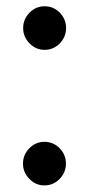

<svg xmlns="http://www.w3.org/2000/svg" viewBox="-20 -558 284 597"><path d="M118.5 -403Q91.5 -403 71.8 -423.2Q52 -443.5 52 -470.5Q52 -498.5 71.8 -518.5Q91.5 -538.5 118.5 -538.5Q146.5 -538.5 166 -518.5Q185.5 -498.5 185.5 -470.5Q185.5 -443.5 166 -423.2Q146.5 -403 118.5 -403ZM118 18.5Q91 18.5 71.2 -1.8Q51.5 -22 51.5 -49Q51.5 -77 71.2 -97Q91 -117 118 -117Q146 -117 165.5 -97Q185 -77 185 -49Q185 -22 165.5 -1.8Q146 18.5 118 18.5Z"/></svg>

Font: Imbue 100pt
Style: Bold
Weight: 700
Designer: Tyler Finck
Foundry: Etcetera Type Company
Version: Version 1.102; ttfautohint (v1.8.3)